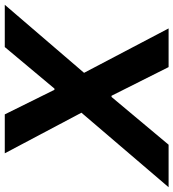

<svg xmlns="http://www.w3.org/2000/svg" viewBox="-41 -745 726 804"><g transform="rotate(-90 322.0 -343.0)"><path d="M-60 0 252 -365 82 -686H245L348 -478H353L527 -686H704L419 -354L605 0H443L323 -239H318L118 0Z"/></g></svg>

Font: Archivo VF Beta
Style: Italic
Weight: 400
Italic angle: -10°
Designer: Hector Gatti
Foundry: Omnibus-Type
Version: Version 1.002